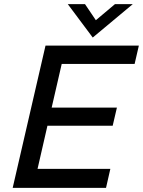

<svg xmlns="http://www.w3.org/2000/svg" viewBox="-20 -911 693 931"><path d="M429.7 -729 308.6 -891.1H392.1L444.8 -813L537.6 -891.1H624ZM41.5 0 200.7 -689.9H653.3L632.8 -601.1H279.3L230.5 -389.2H546.9L526.4 -301.3H210L162.1 -92.3H515.1L494.1 0Z"/></svg>

Font: HK Grotesk Medium Italic
Style: Regular
Weight: 500
Italic angle: -13°
Designer: Alfredo Marco Pradil and Stefan Peev
Foundry: Hanken Design Co.
Version: Version 1.000;PS 001.000;hotconv 1.0.88;makeotf.lib2.5.64775